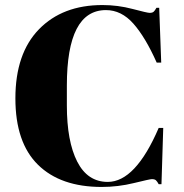

<svg xmlns="http://www.w3.org/2000/svg" viewBox="-20 -731 730 761"><path d="M400 -691Q245 -691 245 -392V-313Q245 -171 286 -90.5Q327 -10 407 -10Q517 -10 609 -224H627L620 -1H609Q603 -12 598 -16.5Q593 -21 582 -21Q574 -21 511 -5.5Q448 10 383 10Q220 10 130.5 -78Q41 -166 41 -341Q41 -519 134.5 -615Q228 -711 386 -711Q447 -711 505.5 -695.5Q564 -680 573 -680Q584 -680 589 -684.5Q594 -689 600 -700H611L619 -483H601Q556 -584 508.5 -637.5Q461 -691 400 -691Z"/></svg>

Font: Abril Fatface
Style: Regular
Weight: 400
Designer: Veronika Burian, Jos Scaglione
Foundry: TypeTogether
Version: Version 1.001